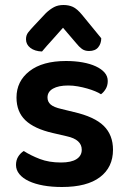

<svg xmlns="http://www.w3.org/2000/svg" viewBox="-20 -733 510 768"><path d="M432 -134Q432 -64 380 -24.5Q328 15 228 15Q187 15 153.5 9Q120 3 95.5 -8.5Q71 -20 57.5 -36.5Q44 -53 44 -73Q44 -92 52.5 -106Q61 -120 75 -129Q103 -111 139.5 -97Q176 -83 224 -83Q265 -83 286 -96.5Q307 -110 307 -134Q307 -175 247 -188L191 -201Q117 -218 81.5 -252Q46 -286 46 -343Q46 -408 98 -448.5Q150 -489 244 -489Q280 -489 310.5 -483.5Q341 -478 363.5 -467.5Q386 -457 398.5 -442.5Q411 -428 411 -409Q411 -391 403 -377.5Q395 -364 384 -356Q375 -362 360.5 -368Q346 -374 328.5 -379Q311 -384 291.5 -387.5Q272 -391 253 -391Q214 -391 192 -378.5Q170 -366 170 -343Q170 -326 182.5 -315Q195 -304 226 -297L275 -285Q358 -266 395 -229.5Q432 -193 432 -134ZM232 -622Q207 -593 188 -572.5Q169 -552 148 -527Q119 -528 101.5 -541.5Q84 -555 84 -576Q84 -592 92.5 -603Q101 -614 117 -631L164 -681Q180 -696 196 -704.5Q212 -713 234 -713Q255 -713 271.5 -705.5Q288 -698 308 -674L385 -580Q385 -559 373 -544Q361 -529 336 -529Q319 -529 307.5 -537.5Q296 -546 285 -560Z"/></svg>

Font: Baloo 2 SemiBold
Style: Regular
Weight: 600
Designer: Sarang Kulkarni and Ek Type
Foundry: Ek Type
Version: Version 1.640;hotconv 1.0.111;makeotfexe 2.5.65597; ttfautoh